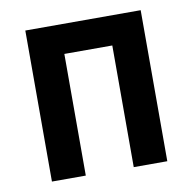

<svg xmlns="http://www.w3.org/2000/svg" viewBox="-63 -567 634 631"><g transform="rotate(-10 254.0 -252.0)"><path d="M61 0V-504H446V0H334V-406H174V0Z"/></g></svg>

Font: Zen Kaku Gothic Antique
Style: Bold
Weight: 700
Designer: Yoshimichi Ohira
Foundry: Positype
Version: Version 1.001